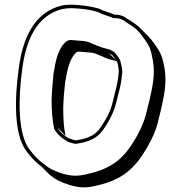

<svg xmlns="http://www.w3.org/2000/svg" viewBox="-20 -730 782 826"><path d="M531 -647C515 -660 497 -667 476 -667H472C454 -676 425 -682 408 -692C383 -700 353 -705 320 -708L290 -710C275 -710 260 -709 245 -706C126 -677 76 -562 60 -430C44 -313 37 -152 95 -78C112 -55 135 -30 159 -13L194 22C221 44 240 53 280 66C325 79 353 79 393 69C507 44 561 -5 615 -99C636 -137 651 -170 658 -199C663 -221 668 -240 672 -256C684 -311 699 -368 688 -436C679 -484 673 -502 646 -539C635 -555 626 -566 617 -575L582 -610C570 -622 558 -630 541 -641ZM491 -421C488 -385 483 -362 474 -329C464 -286 459 -259 435 -217C420 -192 409 -175 401 -167C379 -142 345 -132 305 -126C296 -128 279 -134 274 -136C257 -146 236 -163 227 -181L262 -146C254 -180 252 -222 252 -266C253 -302 256 -340 260 -374C268 -421 277 -473 304 -500C307 -504 310 -507 314 -507C317 -508 319 -508 320 -508C327 -507 334 -507 341 -506L367 -504C386 -504 405 -493 423 -486C442 -476 461 -472 482 -467C487 -460 491 -434 491 -421ZM479 -471 448 -502C453 -499 459 -495 464 -492C467 -488 474 -478 479 -471ZM394 -535C378 -541 357 -554 333 -554L307 -556C300 -557 293 -557 286 -558H285C270 -558 261 -549 258 -545C225 -511 218 -457 210 -411C207 -376 203 -339 202 -301C202 -255 205 -213 213 -176C225 -153 248 -134 267 -123C275 -118 293 -113 305 -111C348 -117 385 -128 412 -157C422 -168 433 -184 448 -210C473 -254 479 -283 489 -325C498 -358 503 -382 506 -420V-421C506 -437 500 -460 497 -470C494 -480 481 -495 476 -501C471 -508 461 -512 454 -516C430 -522 413 -527 394 -535ZM522 -635 533 -628C563 -609 575 -599 599 -565C626 -529 629 -516 638 -468C649 -405 634 -349 622 -294C618 -279 613 -260 608 -238C601 -211 588 -178 567 -141C515 -50 466 -6 355 19C316 28 292 29 249 17C210 4 193 -4 168 -25C146 -40 124 -64 107 -87C55 -154 59 -311 75 -428C91 -559 139 -664 248 -691C263 -694 276 -695 289 -695L319 -693C350 -691 380 -685 402 -678C425 -665 452 -660 468 -652H476C494 -652 508 -646 522 -635Z"/></svg>

Font: Blanket
Style: Poster
Weight: 900
Foundry: Cannot Into Space Fonts
Version: Version 0.9